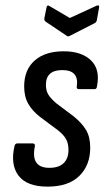

<svg xmlns="http://www.w3.org/2000/svg" viewBox="-20 -687 397 715"><path d="M157 8Q80 8 49 -33Q18 -74 34 -143Q36 -153 45 -153H101Q111 -153 110 -143Q93 -62 164 -62Q199 -62 217 -79.5Q235 -97 235 -128Q235 -152 226.5 -168Q218 -184 197 -201L130 -251Q101 -273 85.5 -300Q70 -327 70 -365Q70 -427 109 -461.5Q148 -496 217 -496Q284 -496 319 -462Q354 -428 341 -365Q340 -355 332 -355H274Q264 -355 266 -365Q275 -426 212 -426Q151 -426 151 -371Q151 -350 159.5 -335.5Q168 -321 190 -302L254 -254Q286 -228 301 -202Q316 -176 316 -137Q316 -72 275.5 -32Q235 8 157 8ZM338 -665Q351 -671 349 -659L341 -614Q340 -605 333 -601L241 -554Q233 -549 228 -554L152 -605Q144 -610 145 -618L153 -658Q155 -671 165 -664L240 -620Z"/></svg>

Font: Sofia Sans Condensed Medium
Style: Italic
Weight: 500
Italic angle: -9°
Designer: Botio Nikoltchev, Ani Petrova
Foundry: lettersoup
Version: Version 4.101; ttfautohint (v1.8.4.7-5d5b)